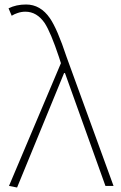

<svg xmlns="http://www.w3.org/2000/svg" viewBox="-20 -827 536 854"><path d="M20 0 251 -546 242 -574Q206 -682 179 -724Q144 -775 93 -775Q75 -775 58 -769Q45 -765 32 -757L18 -790Q52 -807 96 -807Q160 -807 202 -746Q235 -698 276 -574L485 0H449L269 -502H265L56 7Z"/></svg>

Font: Noto Sans CJK TC Thin
Style: Regular
Weight: 250
Designer: Ryoko NISHIZUKA ???? (kana & ideographs); Paul D. Hunt (Latin, Greek & Cyrillic); Wenlong ZHANG ??? (bopomofo); Sandoll 
Foundry: Adobe Systems Incorporated
Version: Version 1.004 January 19, 2016